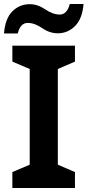

<svg xmlns="http://www.w3.org/2000/svg" viewBox="-29 -943 439 963"><path d="M347 0H33V-80L120 -117V-597L33 -634V-714H347V-634L261 -597V-117L347 -80ZM390 -923H321Q307 -870 271 -870Q236 -870 198 -896Q160 -922 120 -922Q69 -922 33 -886Q-3 -850 -9 -775H60Q73 -828 110 -828Q145 -828 182.5 -802Q220 -776 261 -776Q311 -776 347.5 -812.5Q384 -849 390 -923Z"/></svg>

Font: Noto Sans UI
Style: Bold
Weight: 700
Designer: Monotype Design Team
Foundry: Monotype Imaging Inc.
Version: Version 1.901